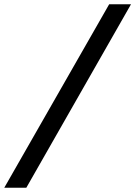

<svg xmlns="http://www.w3.org/2000/svg" viewBox="-58 -706 632 897"><path d="M-38 171 452 -686H554L65 171Z"/></svg>

Font: Chivo SemiBold
Style: Italic
Weight: 600
Italic angle: -8.05°
Designer: Hector Gatti
Foundry: Omnibus-Type
Version: Version 2.002